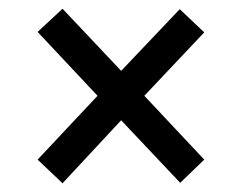

<svg xmlns="http://www.w3.org/2000/svg" viewBox="-20 -578 556 439"><path d="M123 -159 66 -213 203 -359 66 -505 123 -558 257 -416 391 -557 447 -504 310 -359 447 -213 392 -160 257 -303Z"/></svg>

Font: Noto Serif Armenian SemiCondensed Black
Style: Regular
Weight: 900
Width: 4
Designer: Monotype Design Team
Foundry: Monotype Imaging Inc.
Version: Version 2.008; ttfautohint (v1.8.4.7-5d5b)